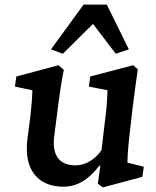

<svg xmlns="http://www.w3.org/2000/svg" viewBox="-20 -802 678 836"><path d="M535 -94C535 -125 539 -176 547 -241L557 -329C566 -400 572 -444 580 -500L560 -518L373 -469L367 -425L448 -409C447 -371 444 -326 437 -275L422 -148C389 -101 345 -82 309 -82C244 -82 205 -119 216 -209L231 -325C239 -389 248 -451 258 -498L235 -518L51 -469L45 -425L121 -409C120 -369 116 -331 112 -294L99 -193C83 -57 151 11 256 11C310 11 360 -13 413 -81L417 -80L406 -2L428 14L600 -32L606 -76ZM202 -587 254 -568 385 -698 484 -568 541 -587 445 -782H344Z"/></svg>

Font: TPK Tissa Web SemiBold
Style: Italic
Weight: 600
Italic angle: -7°
Designer: Jacques Le Bailly, Suppakit Chalermlarp | Katatrad Co.,Ltd.
Foundry: Jacques Le Bailly, Cadson Demak Co.,Ltd.
Version: Version 5.000;Glyphs 3.1.2 (3151)